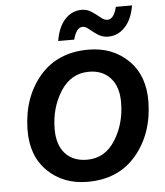

<svg xmlns="http://www.w3.org/2000/svg" viewBox="-59 -930 854 992"><g transform="rotate(-5 368.0 -434.0)"><path d="M663 -878Q651 -806 614 -767Q577 -728 527 -728Q497 -728 473.5 -743.5Q450 -759 432 -774.5Q414 -790 399 -790Q366 -790 350 -728H267Q279 -801 315 -839.5Q351 -878 402 -878Q430 -878 453.5 -862Q477 -846 495.5 -830.5Q514 -815 530 -815Q564 -815 579 -878ZM356 10Q230 10 148.5 -69.5Q67 -149 69 -286Q72 -452 164.5 -561Q257 -670 418 -670Q543 -670 624.5 -590.5Q706 -511 704 -374Q701 -209 608.5 -99.5Q516 10 356 10ZM363 -104Q456 -104 509.5 -189.5Q563 -275 563 -385Q563 -466 522 -511Q481 -556 411 -556Q317 -556 263 -470.5Q209 -385 209 -275Q209 -193 250 -148.5Q291 -104 363 -104Z"/></g></svg>

Font: Elaine Sans SemiBold
Style: Italic
Weight: 600
Italic angle: -13°
Designer: Wei Huang
Foundry: Wei Huang
Version: Version 2.001;December 24, 2019;FontCreator 12.0.0.2547 64-b